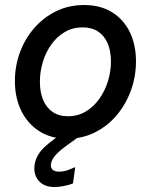

<svg xmlns="http://www.w3.org/2000/svg" viewBox="-20 -547 602 768"><path d="M249 7.8Q184.1 7.8 137.2 -22.2Q90.3 -52.2 64.9 -104.2Q39.6 -156.2 39.6 -222.7Q39.6 -282.7 59.8 -337.6Q80.1 -392.6 117.2 -435.1Q154.3 -477.5 204.8 -502.2Q255.4 -526.9 316.4 -526.9Q381.8 -526.9 428.2 -498Q474.6 -469.2 499.3 -418.5Q523.9 -367.7 523.9 -301.8Q523.9 -241.2 503.9 -185.8Q483.9 -130.4 447.3 -86.7Q410.6 -43 360.1 -17.6Q309.6 7.8 249 7.8ZM252 -82Q291 -82 322.8 -100.8Q354.5 -119.6 377.2 -151.6Q399.9 -183.6 411.9 -222.7Q423.8 -261.7 423.8 -301.3Q423.8 -342.3 410.9 -373Q397.9 -403.8 372.6 -420.7Q347.2 -437.5 310.1 -437.5Q270.5 -437.5 238.8 -418.7Q207 -399.9 184.8 -368.4Q162.6 -336.9 151.1 -298.3Q139.6 -259.8 139.6 -220.2Q139.6 -179.2 152.3 -147.9Q165 -116.7 190.2 -99.4Q215.3 -82 252 -82ZM198.7 201.2Q154.8 201.2 133.1 174.1Q111.3 147 119.6 105.5Q127.9 67.9 161.4 38.1Q194.8 8.3 242.7 -21.5L295.4 0Q272 17.1 247.6 34.4Q223.1 51.8 205.6 69.8Q188 87.9 184.1 106.9Q181.2 122.1 189.5 130.9Q197.8 139.6 216.3 139.6Q234.9 139.6 253.2 132.8Q271.5 126 280.8 121.6L272 186.5Q257.8 192.9 235.8 197Q213.9 201.2 198.7 201.2Z"/></svg>

Font: Reddit Sans Medium
Style: Italic
Weight: 500
Italic angle: -11.25°
Designer: Stephen Hutchings
Version: Version 1.013